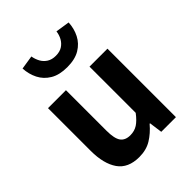

<svg xmlns="http://www.w3.org/2000/svg" viewBox="-237 -968 1110 1110"><g transform="rotate(-45 318.5 -412.5)"><path d="M246.4 13.8Q155.3 13.8 113.9 -45.8Q72.6 -105.3 72.6 -210.6V-559.8H219.4V-228.7Q219.4 -164.3 238.3 -138.2Q257.3 -112 298.6 -112Q332.7 -112 358.4 -128.6Q384.1 -145.2 412 -182.1V-559.8H558.8V0H438.9L427.9 -80.6H424.3Q388.2 -37.8 346 -12Q303.8 13.8 246.4 13.8ZM319 -648.1Q255.2 -648.1 214.6 -672.5Q173.9 -696.9 153.5 -737.2Q133.1 -777.4 130.5 -825.7L215.8 -839Q220.1 -813.3 232.1 -791.2Q244 -769.2 265.7 -755.3Q287.3 -741.5 319 -741.5Q351.4 -741.5 372.7 -755.3Q393.9 -769.2 405.9 -791.2Q417.9 -813.3 421.1 -839L507.3 -825.7Q504.8 -777.4 484.3 -737.2Q463.8 -696.9 423.3 -672.5Q382.8 -648.1 319 -648.1Z"/></g></svg>

Font: Noto Sans TC Thin
Style: Regular
Weight: 100
Designer: Ryoko NISHIZUKA 西塚涼子 (kana, bopomofo & ideographs); Paul D. Hunt (Latin, Greek & Cyrillic); Sandoll Communications 산돌커뮤니
Foundry: Adobe
Version: Version 2.004-H2;hotconv 1.0.118;makeotfexe 2.5.65603